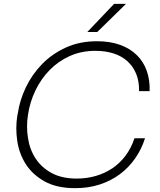

<svg xmlns="http://www.w3.org/2000/svg" viewBox="-20 -964 833 1001"><path d="M372 17Q276 17 213 -18Q150 -53 115 -107.5Q80 -162 70 -229Q65 -263 65 -295Q65 -328 70 -359L73 -374Q83 -442 115 -509Q147 -576 199 -629.5Q251 -683 323 -716Q395 -749 486 -749Q553 -749 605 -730.5Q657 -712 692.5 -677.5Q728 -643 745 -595Q762 -547 760 -489H705Q706 -540 690 -579Q674 -618 644 -645Q614 -672 571.5 -685.5Q529 -699 478 -699Q404 -699 344 -672Q284 -645 239 -599Q194 -553 165 -493Q136 -433 126 -366Q121 -335 121 -304Q121 -274 126 -244Q135 -184 166 -137Q197 -90 250 -61.5Q303 -33 380 -33Q433 -33 480.5 -47Q528 -61 567 -87.5Q606 -114 635 -153Q664 -192 681 -243H736Q718 -186 684.5 -138Q651 -90 604.5 -55.5Q558 -21 499.5 -2Q441 17 372 17ZM435 -797 575 -944H637L487 -797Z"/></svg>

Font: Sora ExtraLight
Style: Italic
Weight: 200
Designer: Jonathan Barnbrook, Juli√°n Moncada
Version: Version 1.000